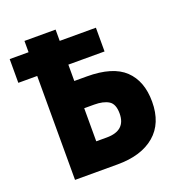

<svg xmlns="http://www.w3.org/2000/svg" viewBox="-130 -821 859 927"><g transform="rotate(-20 300.0 -357.0)"><path d="M317 0Q439 0 508 -58.5Q577 -117 577 -228Q577 -334 516 -392Q455 -450 322 -450H258V-534H444V-656H258V-714H98V-656H1V-534H98V0ZM258 -310H309Q356 -310 383 -293.5Q410 -277 410 -228Q410 -140 312 -140H258Z"/></g></svg>

Font: Noto Sans Mono UI ExtraBold
Style: Regular
Weight: 800
Designer: Monotype Design team
Foundry: Monotype Imaging Inc.
Version: 1.000